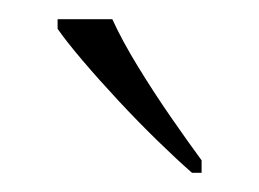

<svg xmlns="http://www.w3.org/2000/svg" viewBox="-20 -786 270 200"><path d="M180 -606Q164 -620 144 -639.5Q124 -659 103.5 -681Q83 -703 66 -723Q49 -743 40 -756V-766H97Q107 -744 123.5 -717Q140 -690 158 -664Q176 -638 190 -619V-606Z"/></svg>

Font: Noto Serif Armenian ExtraLight
Style: Regular
Weight: 250
Version: Version 2.007